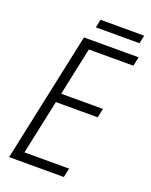

<svg xmlns="http://www.w3.org/2000/svg" viewBox="-153 -911 782 993"><g transform="rotate(20 238.0 -414.5)"><path d="M455 -784 465 -829H224L215 -784ZM324 0 335 -50H89L153 -350H383L394 -400H164L220 -664H465L476 -714H175L23 0Z"/></g></svg>

Font: Noto Sans UI SemiCondensed Light
Style: Italic
Weight: 300
Width: 4
Designer: Monotype Design Team
Foundry: Monotype Imaging Inc.
Version: 1.001